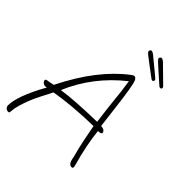

<svg xmlns="http://www.w3.org/2000/svg" viewBox="-278 -950 1144 1144"><g transform="rotate(45 294.0 -378.0)"><path d="M-10.4 59Q-27.4 59 -35.1 43Q-37.5 37 -37.9 35Q-38.6 -46 51.2 -207Q46.4 -206 43.1 -205.5Q39.7 -205 37.7 -205Q20.7 -205 11.3 -224Q6.7 -235 22 -238Q31.6 -240 42.2 -241.5Q52.9 -243 69 -247Q131.9 -373 202.5 -463.5Q273.1 -554 349.7 -612Q356.5 -617 361.7 -620.5Q366.9 -624 371.9 -624Q383.9 -624 391.6 -608Q405.5 -578 426.2 -402L442 -273Q468 -273 475.7 -257Q483.8 -239 449.8 -239Q454.8 -187 467.3 -124.5Q479.7 -62 498.9 4Q504.8 25 490.8 25Q473.8 25 465.6 7Q463.9 4 461.1 -6Q458.3 -16 455.6 -32Q440.2 -90 432.4 -128Q424.7 -166 419.6 -192.5Q414.4 -219 410.4 -241Q228.3 -237 99.6 -214Q78.1 -173 64.1 -144.5Q50.2 -116 43.4 -102Q14.7 -36 3.2 18Q2.3 23 1.7 31Q1 39 -0.5 50Q-0.4 59 -10.4 59ZM121.1 -255Q175.3 -263 246.2 -267.5Q317.2 -272 407.7 -274Q401.1 -320 396.1 -363.5Q391 -407 386.8 -447Q383.6 -491 370.3 -579Q285.8 -512 223.5 -431Q161.2 -350 121.1 -255ZM529.1 -682Q525.1 -682 520.2 -686Q485.1 -717 453 -745.5Q420.9 -774 410.6 -784Q406.7 -788 403.2 -792Q399.8 -796 398.9 -800Q397.7 -805 401.7 -809.5Q405.7 -814 410.4 -815Q415.4 -815 421.7 -811.5Q428 -808 433.2 -803Q448.7 -788 468.8 -768Q488.9 -748 507.6 -730Q526.2 -712 535.3 -703Q539.7 -697 540.6 -693Q541.1 -682 529.1 -682ZM465.6 -680Q462.6 -680 456.9 -683Q419.4 -711 384.9 -737Q350.4 -763 339.4 -772Q328.3 -781 326.9 -787Q325.7 -792 328.6 -797Q331.4 -802 336.2 -803H338.2Q343.2 -803 348.9 -800Q354.6 -797 359.5 -793Q375.5 -780 397.8 -761.5Q420.1 -743 440.4 -726.5Q460.7 -710 469.5 -702Q474.4 -698 475.6 -693Q476.5 -689 473.6 -684.5Q470.6 -680 465.6 -680Z"/></g></svg>

Font: Oooh Baby
Style: Normal
Weight: 400
Designer: Robert E. Leuschke
Foundry: Robert E. Leuschke
Version: Version 1.011; ttfautohint (v1.8.3)